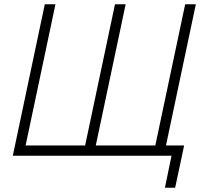

<svg xmlns="http://www.w3.org/2000/svg" viewBox="-20 -730 1004 900"><path d="M40 0H784L753 150H801L833 0L843 -48H758L898 -710H848L708 -48H429L569 -710H519L379 -48H100L240 -710H190Z"/></svg>

Font: Geist ExtraLight
Style: Italic
Weight: 200
Italic angle: -12°
Designer: Basement.studio, Andrés Briganti, Mateo Zaragoza
Foundry: Basement.studio, Vercel, Andrés Briganti, Guido Ferreyra, Mateo Zaragoza
Version: Version 1.500